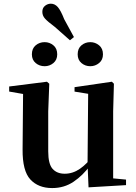

<svg xmlns="http://www.w3.org/2000/svg" viewBox="-20 -977 718 1014"><path d="M215.8 -627.3Q188.5 -627.3 168.5 -644Q148.4 -660.8 148.4 -690Q148.4 -721 168.5 -737.7Q188.5 -754.4 215.8 -754.4Q241.8 -754.4 262 -737.7Q282.2 -721 282.2 -690Q282.2 -660.8 262 -644Q241.8 -627.3 215.8 -627.3ZM349.4 -764.3 270.1 -834.4Q231.8 -863 217.7 -878.7Q203.6 -894.4 203.6 -914.4Q203.6 -935.4 217.8 -946.4Q231.9 -957.5 248.4 -957.5Q269.2 -957.5 284.9 -940.1Q300.6 -922.7 319.1 -875.5L370.5 -781.2ZM456.9 -627.3Q430.1 -627.3 410.2 -644Q390.2 -660.8 390.2 -690Q390.2 -721 410.2 -737.7Q430.1 -754.4 456.9 -754.4Q482.9 -754.4 503.3 -737.7Q523.8 -721 523.8 -690Q523.8 -660.8 503.3 -644Q482.9 -627.3 456.9 -627.3ZM255.7 16.2Q182.1 16.2 140.2 -29.3Q98.3 -74.7 99.3 -187.9L102 -497.7L132 -475.4L28.4 -493.5V-520.2L228 -545.4L240.2 -534.8L234.7 -388.7V-177.8Q234.7 -111 257.7 -85.3Q280.7 -59.5 321.8 -59.5Q364.7 -59.5 402.5 -85.8Q440.3 -112.1 469.6 -153.8L503.2 -103H456Q418.4 -51 368.8 -17.4Q319.2 16.2 255.7 16.2ZM447.6 12.4 442.4 -109.4V-111.9L445.6 -481.6L373.7 -493.2V-516.6L570.9 -545.4L581.6 -534.8L577.6 -388.7V-35L645.6 -28.5V0.7Z"/></svg>

Font: Noto Serif HK ExtraLight
Style: Regular
Weight: 200
Designer: Ryoko NISHIZUKA 西塚涼子 (kana & ideographs); Frank Grießhammer (Latin, Greek & Cyrillic); Wenlong ZHANG 张文龙 (bopomofo); San
Foundry: Adobe
Version: Version 2.002-H1;hotconv 1.1.0;makeotfexe 2.6.0